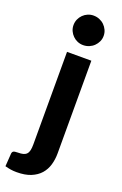

<svg xmlns="http://www.w3.org/2000/svg" viewBox="-214 -795 649 1024"><g transform="rotate(20 110.5 -283.0)"><path d="M199 -515.5V10Q199 45 190 75.8Q181 106.5 160.8 129.5Q140.5 152.5 107.8 166Q75 179.5 27 179.5Q9 179.5 -6.8 177Q-22.5 174.5 -39 170L-34 97Q-33 87 -26.8 83Q-20.5 79 -2 79Q16.5 79 28.5 75.8Q40.5 72.5 47.8 64.5Q55 56.5 58 43.2Q61 30 61 10V-515.5ZM215.5 -662Q215.5 -644.5 208.5 -629.5Q201.5 -614.5 189.8 -603Q178 -591.5 162.2 -585Q146.5 -578.5 128.5 -578.5Q111.5 -578.5 96.2 -585Q81 -591.5 69.5 -603Q58 -614.5 51.2 -629.5Q44.5 -644.5 44.5 -662Q44.5 -679.5 51.2 -694.8Q58 -710 69.5 -721.5Q81 -733 96.2 -739.5Q111.5 -746 128.5 -746Q146.5 -746 162.2 -739.5Q178 -733 189.8 -721.5Q201.5 -710 208.5 -694.8Q215.5 -679.5 215.5 -662Z"/></g></svg>

Font: Lato Heavy
Style: Regular
Weight: 800
Designer: Lukasz Dziedzic
Foundry: tyPoland Lukasz Dziedzic
Version: Version 2.007; 2014-02-27